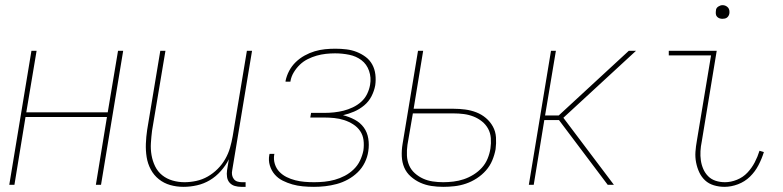

<svg xmlns="http://www.w3.org/2000/svg" viewBox="-20 -717 3040 745"><path d="M16 0 102 -520H122L82 -281H398L438 -520H458L372 0H352L395 -263H79L36 0Z M692 8Q665 8 640.5 1Q616 -6 596.5 -21.5Q577 -37 565 -59.5Q553 -82 549 -107.5Q545 -133 546 -159.5Q547 -186 551 -213L602 -520H622L570 -210Q567 -186 565.5 -162Q564 -138 568 -115Q572 -92 582 -71.5Q592 -51 609.5 -37Q627 -23 649.5 -16.5Q672 -10 696 -10Q718 -10 741.5 -15Q765 -20 786 -32Q807 -44 824.5 -61.5Q842 -79 854 -100Q866 -121 872.5 -143.5Q879 -166 883 -189L938 -520H958L881 -56Q879 -47 880.5 -38Q882 -29 887.5 -22Q893 -15 901.5 -12.5Q910 -10 919 -10H933V8H916Q903 8 891 4.5Q879 1 871 -8Q863 -17 861 -30Q859 -43 861 -56L868 -99Q856 -75 837 -53.5Q818 -32 794.5 -18Q771 -4 744.5 2Q718 8 692 8Z M1198 8Q1176 8 1155 6Q1134 4 1114.5 -1.5Q1095 -7 1077 -16Q1059 -25 1046 -40Q1033 -55 1027 -75Q1021 -95 1025 -116L1026 -120H1045L1044 -117Q1041 -98 1046.5 -80.5Q1052 -63 1064 -50.5Q1076 -38 1092 -30Q1108 -22 1126 -17.5Q1144 -13 1162 -11.5Q1180 -10 1199 -10Q1219 -10 1239 -12Q1259 -14 1279 -19.5Q1299 -25 1318 -35Q1337 -45 1352.5 -60Q1368 -75 1377 -94Q1386 -113 1390 -133Q1393 -154 1390.5 -173.5Q1388 -193 1377.5 -208.5Q1367 -224 1350.5 -234.5Q1334 -245 1315.5 -251Q1297 -257 1277 -259Q1257 -261 1237 -261H1184L1187 -279H1240Q1258 -279 1276.5 -281Q1295 -283 1313 -287.5Q1331 -292 1349 -300.5Q1367 -309 1381.5 -322Q1396 -335 1404.5 -352.5Q1413 -370 1416 -388Q1421 -416 1412 -442Q1403 -468 1382.5 -483.5Q1362 -499 1335 -504.5Q1308 -510 1280 -510Q1262 -510 1244 -508Q1226 -506 1208.5 -501Q1191 -496 1174 -487.5Q1157 -479 1143.5 -466Q1130 -453 1120 -436.5Q1110 -420 1107 -402V-400H1088V-403Q1092 -423 1102 -442Q1112 -461 1127.5 -476Q1143 -491 1162 -501.5Q1181 -512 1201 -518Q1221 -524 1241 -526Q1261 -528 1281 -528Q1303 -528 1324 -525.5Q1345 -523 1364 -515.5Q1383 -508 1399 -496Q1415 -484 1424.5 -466.5Q1434 -449 1436.5 -428Q1439 -407 1436 -386Q1432 -364 1421.5 -343.5Q1411 -323 1393 -308Q1375 -293 1354 -284Q1333 -275 1311 -270Q1335 -264 1356.5 -252.5Q1378 -241 1391.5 -222.5Q1405 -204 1409 -179.5Q1413 -155 1409 -130Q1406 -108 1395.5 -86.5Q1385 -65 1368 -48.5Q1351 -32 1330 -20.5Q1309 -9 1286.5 -3Q1264 3 1242 5.5Q1220 8 1198 8Z M1700 8Q1676 8 1653.5 4.5Q1631 1 1611 -8Q1591 -17 1574 -32Q1557 -47 1548.5 -67Q1540 -87 1539 -110.5Q1538 -134 1542 -158L1602 -520H1622L1585 -295H1740Q1763 -295 1785.5 -292Q1808 -289 1828.5 -281Q1849 -273 1865.5 -259Q1882 -245 1892.5 -226Q1903 -207 1904.5 -184Q1906 -161 1903 -138Q1899 -116 1890 -94.5Q1881 -73 1865.5 -55.5Q1850 -38 1830 -25Q1810 -12 1788 -4.5Q1766 3 1743.5 5.5Q1721 8 1700 8ZM1700 -10Q1719 -10 1739.5 -12.5Q1760 -15 1779.5 -21.5Q1799 -28 1817.5 -39.5Q1836 -51 1850 -66.5Q1864 -82 1872 -101.5Q1880 -121 1883 -141Q1886 -161 1884.5 -181Q1883 -201 1874 -217.5Q1865 -234 1850 -246Q1835 -258 1817 -265Q1799 -272 1779.5 -274.5Q1760 -277 1739 -277H1582L1561 -155Q1558 -134 1559 -113.5Q1560 -93 1567.5 -75.5Q1575 -58 1589.5 -45Q1604 -32 1621.5 -24Q1639 -16 1659 -13Q1679 -10 1700 -10Z M2338 0 2149 -251H2092L2051 0H2032L2118 -520H2137L2095 -269H2148L2420 -520H2448L2166 -260L2362 0Z M2791 8Q2770 8 2750 2Q2730 -4 2716 -17Q2702 -30 2693.5 -48Q2685 -66 2681 -86.5Q2677 -107 2678.5 -128Q2680 -149 2684 -171L2739 -502H2575V-520H2761L2703 -168Q2699 -149 2698 -130.5Q2697 -112 2699.5 -94.5Q2702 -77 2709 -61Q2716 -45 2728 -33Q2740 -21 2757 -15.5Q2774 -10 2793 -10Q2816 -10 2839.5 -19.5Q2863 -29 2880 -47Q2897 -65 2908.5 -87Q2920 -109 2927 -132L2944 -127Q2936 -101 2923 -76Q2910 -51 2890 -31.5Q2870 -12 2843.5 -2Q2817 8 2791 8ZM2783 -644Q2777 -644 2771.5 -646Q2766 -648 2762 -652.5Q2758 -657 2757.5 -663.5Q2757 -670 2758 -676Q2758 -681 2760.5 -685Q2763 -689 2767 -691.5Q2771 -694 2775 -695.5Q2779 -697 2784 -697Q2790 -697 2795.5 -694.5Q2801 -692 2805 -687.5Q2809 -683 2810 -676.5Q2811 -670 2810 -664Q2809 -659 2806.5 -655Q2804 -651 2800.5 -648.5Q2797 -646 2792.5 -645Q2788 -644 2783 -644Z"/></svg>

Font: Iosevka Thin
Style: Italic
Weight: 100
Italic angle: -9°
Monospace: yes
Designer: Belleve Invis
Foundry: Belleve Invis
Version: Version 32.5.0; ttfautohint (v1.8.4)